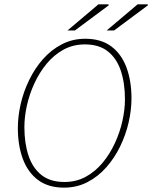

<svg xmlns="http://www.w3.org/2000/svg" viewBox="-20 -850 700 882"><path d="M274 12Q202 12 155 -23Q108 -58 85 -120Q62 -182 62 -262Q62 -315 75 -372Q88 -429 114 -482.5Q140 -536 177.5 -578.5Q215 -621 264 -646.5Q313 -672 372 -672Q444 -672 491 -637Q538 -602 561 -540Q584 -478 584 -398Q584 -345 571 -288Q558 -231 532 -177.5Q506 -124 468.5 -81.5Q431 -39 382 -13.5Q333 12 274 12ZM276 -14Q330 -14 374 -38Q418 -62 451.5 -102.5Q485 -143 508 -193Q531 -243 542.5 -295Q554 -347 554 -394Q554 -468 535 -525Q516 -582 475.5 -614Q435 -646 370 -646Q316 -646 272 -622Q228 -598 194.5 -557.5Q161 -517 138 -467Q115 -417 103.5 -365Q92 -313 92 -266Q92 -192 111 -135Q130 -78 170.5 -46Q211 -14 276 -14ZM290 -710 432 -830H478L480 -826L324 -710ZM470 -710 612 -830H658L660 -826L504 -710Z"/></svg>

Font: Source Sans 3
Style: Italic
Weight: 200
Italic angle: -11°
Designer: Paul D. Hunt
Foundry: Adobe
Version: Version 3.046;hotconv 1.0.118;makeotfexe 2.5.65603